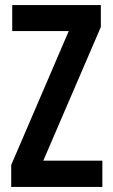

<svg xmlns="http://www.w3.org/2000/svg" viewBox="-20 -734 443 754"><path d="M382 0H24V-86L250 -612H28V-714H376V-628L150 -103H382Z"/></svg>

Font: Noto Sans Lao ExtraCondensed SemiBold
Style: Regular
Weight: 600
Width: 2
Designer: Monotype Design Team
Foundry: Monotype Imaging Inc.
Version: Version 2.003; ttfautohint (v1.8.4.7-5d5b)